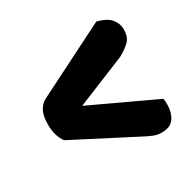

<svg xmlns="http://www.w3.org/2000/svg" viewBox="-114 -642 716 713"><g transform="rotate(-30 243.5 -285.5)"><path d="M454 -152Q456 -146 456 -138.5Q456 -131 456 -125Q456 -93 440.5 -69.5Q425 -46 387 -46Q368 -46 350 -53.5Q332 -61 306 -75L58 -203Q35 -234 35 -282Q35 -319 45.5 -339.5Q56 -360 76 -371L382 -525Q424 -514 440 -493.5Q456 -473 456 -450Q456 -418 440 -401Q424 -384 393 -367L180 -280Z"/></g></svg>

Font: Baloo Tammudu 2
Style: Bold
Weight: 700
Designer: Maithili Shingre, Omkar Shende and Ek Type
Foundry: Ek Type
Version: Version 1.640;hotconv 1.0.111;makeotfexe 2.5.65597; ttfautoh